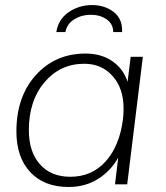

<svg xmlns="http://www.w3.org/2000/svg" viewBox="-20 -724 652 754"><path d="M201.2 -598.1Q209 -648.4 249.8 -676.3Q290.5 -704.1 341.3 -704.1Q390.1 -704.1 424.8 -678.2Q459.5 -652.3 459.5 -605.5V-598.1H424.8Q424.3 -630.4 398.4 -648.2Q372.6 -666 336.4 -666Q300.8 -666 272 -648.4Q243.2 -630.9 236.8 -598.1ZM311 -473.6Q216.3 -473.6 154.8 -401.1Q93.3 -328.6 93.3 -212.9Q93.3 -127.9 136.7 -78.9Q180.2 -29.8 256.3 -29.8Q340.8 -29.8 395.3 -90.6Q449.7 -151.4 462.9 -255.9Q465.3 -274.4 465.3 -297.4Q465.3 -377.4 422.1 -425.5Q378.9 -473.6 311 -473.6ZM44.4 -207.5Q44.4 -344.7 120.8 -429.2Q197.3 -513.7 315.9 -513.7Q378.4 -513.7 421.9 -483.2Q465.3 -452.6 481 -402.8L493.2 -501H541L479.5 0H431.6L444.3 -105Q414.6 -52.2 364.5 -21Q314.5 10.3 249.5 10.3Q153.3 10.3 98.9 -48.1Q44.4 -106.4 44.4 -207.5Z"/></svg>

Font: Muli
Style: ExtraLightItalic
Weight: 200
Italic angle: -7°
Designer: Vernon Adams
Foundry: newtypography
Version: Version 2.0; ttfautohint (v1.00rc1.2-2d82) -l 8 -r 50 -G 200